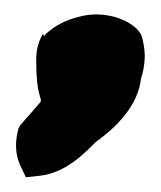

<svg xmlns="http://www.w3.org/2000/svg" viewBox="-20 -112 218 260"><path d="M4 66C1 79 0 95 7 111L15 128L34 126C69 122 94 96 110 80C134 63 167 33 171 -6C173 -11 176 -23 176 -37C176 -46 174 -55 172 -63C164 -83 123 -100 86 -89C69 -85 54 -77 42 -66L40 -63L38 -66C31 -54 29 -42 29 -31C29 19 37 19 35 26C31 31 20 43 7 58L5 62Z"/></svg>

Font: SolarCharger
Style: 1050
Weight: 1000
Designer: Mew Too
Foundry: Cannot Into Space Fonts/KineticPlasma Fonts
Version: Version 1.100